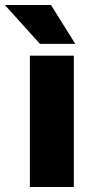

<svg xmlns="http://www.w3.org/2000/svg" viewBox="-62 -752 375 772"><path d="M234.9 0H58.1V-528.3H234.9ZM240.7 -575.7H98.6L-42.5 -731.9H143.1Z"/></svg>

Font: Heebo Black
Style: Regular
Weight: 900
Designer: Oded Ezer
Foundry: Ezer Type House
Version: Version 3.100